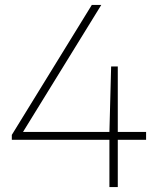

<svg xmlns="http://www.w3.org/2000/svg" viewBox="-20 -760 638 780"><path d="M28 -192V-212L353 -740H391.5L73.5 -224H424.5L431.5 -490H458.5V-224H573.5V-192H458.5V0H424.5V-192Z"/></svg>

Font: Encode Sans Semi Expanded Thin
Style: Regular
Weight: 100
Width: 6
Designer: Multiple Designers
Foundry: Impallari Type
Version: Version 3.000; ttfautohint (v1.8.3) -l 8 -r 50 -G 200 -x 14 